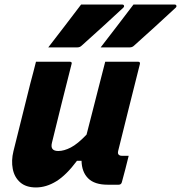

<svg xmlns="http://www.w3.org/2000/svg" viewBox="-20 -811 795 843"><path d="M336 -791H517Q523 -791 524.5 -786Q526 -781 520 -776Q474 -733 431.5 -694.5Q389 -656 339 -611Q331 -603 320 -603H192Q228 -650 264 -696.5Q300 -743 336 -791ZM566 -791H747Q753 -791 754.5 -786Q756 -781 750 -776Q704 -733 661.5 -694.5Q619 -656 569 -611Q561 -603 550 -603H422Q458 -650 494 -696.5Q530 -743 566 -791ZM138 -540H286Q298 -540 294 -529Q272 -442 250.5 -356.5Q229 -271 208 -184Q199 -148 236 -148Q261 -148 291 -163.5Q321 -179 360 -220Q372 -266 383.5 -311.5Q395 -357 409 -411.5Q423 -466 442 -540H586Q597 -540 594 -529Q570 -433 544.5 -332Q519 -231 499 -149Q496 -137 501 -132Q506 -127 515 -127H545Q538 -98 530.5 -69Q523 -40 515 -11Q512 0 501 0H453Q395 0 367 -28Q339 -56 338 -105H318Q271 -42 227 -15Q183 12 138 12Q94 12 68.5 -10.5Q43 -33 36 -69.5Q29 -106 39 -147Q57 -221 76 -295.5Q95 -370 113 -444Q120 -470 126.5 -495Q133 -520 138 -540Z"/></svg>

Font: Recursive Sn Lnr St XBd
Style: Italic
Weight: 800
Italic angle: -15°
Version: Version 1.079;hotconv 1.0.112;makeotfexe 2.5.65598; ttfautoh